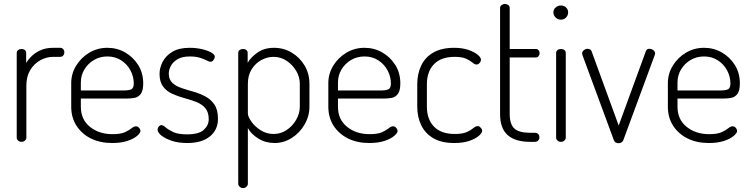

<svg xmlns="http://www.w3.org/2000/svg" viewBox="-20 -721 3818 976"><path d="M89 0Q79 0 72 -6.5Q65 -13 65 -21V-452Q65 -461 72 -466.5Q79 -472 89 -472Q100 -472 106.5 -466.5Q113 -461 113 -452V-401Q125 -421 144 -438.5Q163 -456 189.5 -467Q216 -478 250 -478H286Q295 -478 301 -471.5Q307 -465 307 -455Q307 -445 301 -438.5Q295 -432 286 -432H250Q216 -432 184.5 -414.5Q153 -397 133.5 -364.5Q114 -332 114 -286V-21Q114 -13 107 -6.5Q100 0 89 0Z M550 6Q489 6 442.5 -17Q396 -40 369 -81.5Q342 -123 342 -179V-298Q342 -347 367.5 -388Q393 -429 434.5 -453.5Q476 -478 526 -478Q575 -478 616 -454.5Q657 -431 682.5 -390.5Q708 -350 708 -297Q708 -260 695.5 -243.5Q683 -227 664 -223.5Q645 -220 623 -220H391V-178Q391 -114 437 -76.5Q483 -39 552 -39Q593 -39 615 -49Q637 -59 649 -69Q661 -79 671 -79Q678 -79 683 -75Q688 -71 691 -65.5Q694 -60 694 -55Q694 -45 676.5 -30Q659 -15 627 -4.5Q595 6 550 6ZM391 -261H604Q638 -261 649 -268Q660 -275 660 -297Q660 -331 643.5 -362.5Q627 -394 596.5 -414Q566 -434 526 -434Q488 -434 457.5 -416Q427 -398 409 -368Q391 -338 391 -302Z M932 6Q886 6 852.5 -5.5Q819 -17 800 -32.5Q781 -48 781 -62Q781 -67 783.5 -72Q786 -77 790.5 -81Q795 -85 799 -85Q809 -85 822 -73.5Q835 -62 860 -50Q885 -38 931 -38Q991 -38 1016 -61Q1041 -84 1041 -115Q1041 -151 1023.5 -171.5Q1006 -192 977 -203Q948 -214 916.5 -222.5Q885 -231 856 -244Q827 -257 809 -281Q791 -305 791 -346Q791 -376 807 -407Q823 -438 856.5 -458Q890 -478 944 -478Q976 -478 1005 -471.5Q1034 -465 1053 -454.5Q1072 -444 1072 -433Q1072 -429 1069 -422.5Q1066 -416 1061.5 -411.5Q1057 -407 1050 -407Q1043 -407 1030 -414Q1017 -421 996 -427.5Q975 -434 945 -434Q906 -434 882.5 -420Q859 -406 848.5 -386Q838 -366 838 -347Q838 -317 856 -300Q874 -283 902.5 -273.5Q931 -264 963 -255Q995 -246 1023.5 -231Q1052 -216 1070 -189.5Q1088 -163 1088 -117Q1088 -61 1047 -27.5Q1006 6 932 6Z M1215 235Q1205 235 1198 228Q1191 221 1191 213V-452Q1191 -461 1198 -466.5Q1205 -472 1215 -472Q1226 -472 1232.5 -466.5Q1239 -461 1239 -452V-402Q1256 -431 1290 -454.5Q1324 -478 1373 -478Q1422 -478 1463 -453.5Q1504 -429 1528.5 -387.5Q1553 -346 1553 -295V-179Q1553 -131 1528.5 -88.5Q1504 -46 1463.5 -20Q1423 6 1376 6Q1330 6 1293.5 -16.5Q1257 -39 1240 -70V213Q1240 221 1233 228Q1226 235 1215 235ZM1371 -40Q1407 -40 1437 -60Q1467 -80 1485.5 -112Q1504 -144 1504 -179V-295Q1504 -330 1485.5 -361Q1467 -392 1437 -412Q1407 -432 1370 -432Q1338 -432 1308 -415.5Q1278 -399 1259 -368.5Q1240 -338 1240 -295V-145Q1240 -129 1257 -104Q1274 -79 1304 -59.5Q1334 -40 1371 -40Z M1857 6Q1796 6 1749.5 -17Q1703 -40 1676 -81.5Q1649 -123 1649 -179V-298Q1649 -347 1674.5 -388Q1700 -429 1741.5 -453.5Q1783 -478 1833 -478Q1882 -478 1923 -454.5Q1964 -431 1989.5 -390.5Q2015 -350 2015 -297Q2015 -260 2002.5 -243.5Q1990 -227 1971 -223.5Q1952 -220 1930 -220H1698V-178Q1698 -114 1744 -76.5Q1790 -39 1859 -39Q1900 -39 1922 -49Q1944 -59 1956 -69Q1968 -79 1978 -79Q1985 -79 1990 -75Q1995 -71 1998 -65.5Q2001 -60 2001 -55Q2001 -45 1983.5 -30Q1966 -15 1934 -4.5Q1902 6 1857 6ZM1698 -261H1911Q1945 -261 1956 -268Q1967 -275 1967 -297Q1967 -331 1950.5 -362.5Q1934 -394 1903.5 -414Q1873 -434 1833 -434Q1795 -434 1764.5 -416Q1734 -398 1716 -368Q1698 -338 1698 -302Z M2289 6Q2225 6 2183.5 -18Q2142 -42 2121.5 -84Q2101 -126 2101 -179V-293Q2101 -345 2121 -387.5Q2141 -430 2183 -454Q2225 -478 2289 -478Q2330 -478 2360.5 -467.5Q2391 -457 2408 -443Q2425 -429 2425 -417Q2425 -412 2421.5 -406Q2418 -400 2413 -396.5Q2408 -393 2402 -393Q2393 -393 2381.5 -403Q2370 -413 2349.5 -422.5Q2329 -432 2291 -432Q2222 -432 2186 -394.5Q2150 -357 2150 -293V-179Q2150 -115 2186 -77.5Q2222 -40 2292 -40Q2332 -40 2353.5 -50Q2375 -60 2386.5 -70Q2398 -80 2408 -80Q2415 -80 2419.5 -76Q2424 -72 2427.5 -67Q2431 -62 2431 -56Q2431 -45 2413.5 -30Q2396 -15 2364.5 -4.5Q2333 6 2289 6Z M2674 0Q2600 0 2561 -34Q2522 -68 2522 -142V-680Q2522 -690 2530 -695.5Q2538 -701 2546 -701Q2556 -701 2563.5 -695.5Q2571 -690 2571 -680V-472H2704Q2712 -472 2717.5 -466Q2723 -460 2723 -450Q2723 -442 2717.5 -435.5Q2712 -429 2704 -429H2571V-142Q2571 -90 2594.5 -68Q2618 -46 2674 -46H2699Q2710 -46 2716 -39.5Q2722 -33 2722 -23Q2722 -14 2716 -7Q2710 0 2699 0Z M2831 0Q2821 0 2814 -6.5Q2807 -13 2807 -21V-452Q2807 -461 2814 -466.5Q2821 -472 2831 -472Q2842 -472 2849 -466.5Q2856 -461 2856 -452V-21Q2856 -13 2849 -6.5Q2842 0 2831 0ZM2831 -621Q2816 -621 2804.5 -632Q2793 -643 2793 -658Q2793 -673 2804.5 -683Q2816 -693 2831 -693Q2847 -693 2857.5 -683Q2868 -673 2868 -658Q2868 -643 2857.5 -632Q2847 -621 2831 -621Z M3125 7Q3116 7 3110 3.5Q3104 0 3101 -7L2943 -435Q2942 -437 2940.5 -442Q2939 -447 2939 -450Q2939 -456 2943.5 -461.5Q2948 -467 2954 -470Q2960 -473 2967 -473Q2973 -473 2979 -470Q2985 -467 2987 -461L3125 -83L3261 -455Q3263 -462 3267 -467.5Q3271 -473 3281 -473Q3287 -473 3293.5 -470.5Q3300 -468 3305 -462.5Q3310 -457 3310 -451Q3310 -446 3308.5 -442Q3307 -438 3306 -435L3148 -7Q3145 -1 3139 3Q3133 7 3125 7Z M3583 6Q3522 6 3475.5 -17Q3429 -40 3402 -81.5Q3375 -123 3375 -179V-298Q3375 -347 3400.5 -388Q3426 -429 3467.5 -453.5Q3509 -478 3559 -478Q3608 -478 3649 -454.5Q3690 -431 3715.5 -390.5Q3741 -350 3741 -297Q3741 -260 3728.5 -243.5Q3716 -227 3697 -223.5Q3678 -220 3656 -220H3424V-178Q3424 -114 3470 -76.5Q3516 -39 3585 -39Q3626 -39 3648 -49Q3670 -59 3682 -69Q3694 -79 3704 -79Q3711 -79 3716 -75Q3721 -71 3724 -65.5Q3727 -60 3727 -55Q3727 -45 3709.5 -30Q3692 -15 3660 -4.5Q3628 6 3583 6ZM3424 -261H3637Q3671 -261 3682 -268Q3693 -275 3693 -297Q3693 -331 3676.5 -362.5Q3660 -394 3629.5 -414Q3599 -434 3559 -434Q3521 -434 3490.5 -416Q3460 -398 3442 -368Q3424 -338 3424 -302Z"/></svg>

Font: Dosis ExtraLight Light
Style: Regular
Weight: 300
Version: Version 3.001; ttfautohint (v1.8.2)